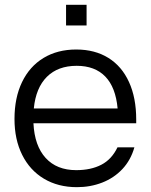

<svg xmlns="http://www.w3.org/2000/svg" viewBox="-20 -760 624 795"><path d="M253.5 -740H338.5V-654.5H253.5ZM118.5 -249.5Q123 -156.5 169 -106Q215 -55.5 295.5 -55.5Q356.5 -55.5 399.5 -77.8Q442.5 -100 466.5 -150H536.5Q521.5 -97 486.8 -60Q452 -23 403.2 -4Q354.5 15 298.5 15Q220.5 15 162 -20Q103.5 -55 71.8 -118.8Q40 -182.5 40 -267.5Q40 -355 71.2 -420Q102.5 -485 160.2 -520Q218 -555 295.5 -555Q373 -555 428.8 -520.2Q484.5 -485.5 514.2 -420.2Q544 -355 544 -265V-249.5ZM120 -311H467Q459 -398.5 416 -443Q373 -487.5 297.5 -487.5Q220 -487.5 174.2 -442Q128.5 -396.5 120 -311Z"/></svg>

Font: CCSD_manrope
Style: Regular
Weight: 400
Designer: Mikhail Sharanda
Foundry: Mikhail Sharanda
Version: Version 4.503